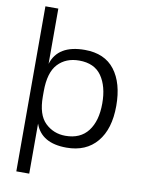

<svg xmlns="http://www.w3.org/2000/svg" viewBox="-99 -797 784 1054"><g transform="rotate(10 293.5 -270.0)"><path d="M139 190H67V-730H139V-422Q173 -532 322 -532Q433 -532 489 -459Q545 -386 545 -259Q545 -130 484.5 -58Q424 14 315 14Q175 14 139 -89ZM139 -240Q139 -138 185.5 -93.5Q232 -49 298 -49Q381 -49 424 -105Q467 -161 467 -259Q467 -354 427 -411.5Q387 -469 302 -469Q228 -469 183.5 -421.5Q139 -374 139 -269Z"/></g></svg>

Font: Nacelle Light
Style: Regular
Weight: 300
Designer: Sora Sagano
Foundry: Sora Sagano
Version: Version 1.000;FEAKit 1.0